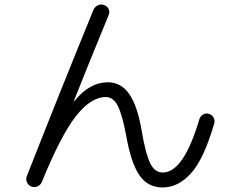

<svg xmlns="http://www.w3.org/2000/svg" viewBox="-20 -790 1040 847"><path d="M98 -12Q236 -364 392 -746Q398 -760 411.5 -766.5Q425 -773 439 -768Q453 -763 459 -750.5Q465 -738 460 -725Q366 -497 306 -345V-343Q307 -343 308 -344Q375 -427 455 -427Q515 -427 551 -374Q587 -321 605 -213Q622 -113 642 -71Q662 -29 698 -29Q790 -29 859 -263Q863 -277 875.5 -284.5Q888 -292 901 -288Q915 -284 922 -271.5Q929 -259 925 -245Q880 -90 823.5 -26.5Q767 37 697 37Q632 37 595 -17Q558 -71 537 -190Q520 -282 500 -322Q480 -362 447 -362Q381 -362 314.5 -277Q248 -192 165 12Q159 26 146 32Q133 38 119 33Q105 28 99 14.5Q93 1 98 -12Z"/></svg>

Font: Rounded Mplus 1c
Style: Regular
Weight: 400
Version: Version 1.059.20150529